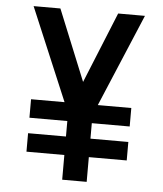

<svg xmlns="http://www.w3.org/2000/svg" viewBox="-53 -781 705 828"><g transform="rotate(5 300.0 -367.5)"><path d="M247 0V-107H83V-187H247V-254H83V-334H228L59 -735H175L300 -428L425 -735H541L372 -334H517V-254H353V-187H517V-107H353V0Z"/></g></svg>

Font: Iosevka SS04 Semibold Extended
Style: Regular
Weight: 600
Width: 7
Monospace: yes
Designer: Belleve Invis
Foundry: Belleve Invis
Version: Version 19.0.0; ttfautohint (v1.8.4)